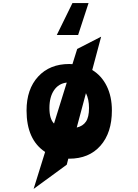

<svg xmlns="http://www.w3.org/2000/svg" viewBox="-20 -1021 902 1251"><path d="M557 -1001 489 -793H350L452 -1001ZM581 -565Q642 -528 675.5 -460Q709 -392 709 -301Q709 -156 634.5 -71.5Q560 13 431 13H425L415 52L199 210L274 -31Q153 -111 153 -301Q153 -440 228.5 -522Q304 -604 431 -604Q445 -604 452 -603L483 -702L639 -782ZM302 -317Q302 -246 332 -216L415 -483Q362 -477 332 -433Q302 -389 302 -317ZM480 -190Q520 -199 540 -228.5Q560 -258 560 -317Q560 -374 540 -414Z"/></svg>

Font: OpenDyslexic
Style: Bold
Weight: 800
Designer: Abbie Gonzalez
Version: Version 0.920;hotconv 1.0.109;makeotfexe 2.5.65596